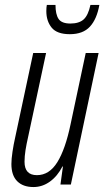

<svg xmlns="http://www.w3.org/2000/svg" viewBox="-20 -745 426 775"><path d="M115 10Q73 10 49.5 -13.5Q26 -37 26 -83Q26 -103 30.5 -133Q35 -163 41 -189L114 -531H166L93 -190Q87 -164 83 -139Q79 -114 79 -92Q79 -38 129 -38Q179 -38 211.5 -90.5Q244 -143 265 -244L326 -531H378L266 0H224L234 -73H232Q212 -34 181.5 -12Q151 10 115 10ZM262 -607Q210 -607 188.5 -633.5Q167 -660 167 -700Q167 -715 169 -725H204Q204 -687 216.5 -668.5Q229 -650 264 -650Q299 -650 317.5 -666.5Q336 -683 345 -725H381Q371 -668 343 -637.5Q315 -607 262 -607Z"/></svg>

Font: Noto Sans ExtraCondensed Light
Style: Italic
Weight: 300
Width: 2
Italic angle: -12°
Designer: Monotype Design Team
Foundry: Monotype Imaging Inc.
Version: Version 2.013; ttfautohint (v1.8.4.7-5d5b)